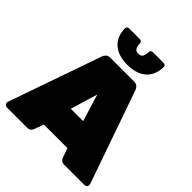

<svg xmlns="http://www.w3.org/2000/svg" viewBox="-243 -1080 1241 1241"><g transform="rotate(45 377.5 -460.0)"><path d="M22 0Q13 0 6.5 -6.5Q0 -13 0 -22Q0 -26 1 -29L224 -667Q227 -678 238 -689Q249 -700 269 -700H486Q506 -700 517 -689Q528 -678 531 -667L754 -29Q755 -26 755 -22Q755 -13 748.5 -6.5Q742 0 733 0H548Q529 0 520.5 -8.5Q512 -17 509 -25L485 -91H270L246 -25Q243 -17 235 -8.5Q227 0 207 0ZM321 -286H434L377 -472ZM378 -745Q318 -745 278.5 -765.5Q239 -786 220 -821Q201 -856 201 -901Q201 -909 206 -914.5Q211 -920 220 -920H319Q328 -920 333 -914.5Q338 -909 338 -901Q338 -879 346 -862.5Q354 -846 378 -846Q402 -846 410 -862.5Q418 -879 418 -902Q418 -909 423 -914.5Q428 -920 437 -920H536Q545 -920 550 -914.5Q555 -909 555 -901Q555 -856 536 -821Q517 -786 477.5 -765.5Q438 -745 378 -745Z"/></g></svg>

Font: Rubik Black
Style: Regular
Weight: 900
Designer: Hubert and Fischer
Foundry: Hubert and Fischer
Version: Version 2.300;gftools[0.9.30]